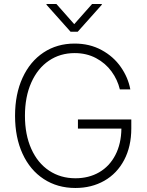

<svg xmlns="http://www.w3.org/2000/svg" viewBox="-20 -936 741 966"><path d="M355.5 -668.9Q282.7 -668.9 226.1 -630.6Q169.4 -592.3 137.5 -520.8Q105.5 -449.2 105.5 -353.5Q105.5 -258.3 137.5 -187Q169.4 -115.7 227.1 -77.4Q284.7 -39.1 359.4 -39.1Q426.8 -39.1 478.8 -69.1Q530.8 -99.1 560.3 -155.8Q589.8 -212.4 590.8 -289.1H372.1V-335H640.6V-290Q640.6 -199.2 604.7 -131.1Q568.8 -63 504.9 -26.6Q440.9 9.8 359.4 9.8Q269 9.8 200.2 -35.2Q131.3 -80.1 93.5 -162.4Q55.7 -244.6 55.7 -353.5Q55.7 -462.4 93.5 -544.7Q131.3 -627 199.2 -671.9Q267.1 -716.8 355.5 -716.8Q431.2 -716.8 491 -684.3Q550.8 -651.9 587.6 -599.1Q624.5 -546.4 635.7 -486.3H583Q571.3 -535.2 541 -576.7Q510.7 -618.2 463.1 -643.6Q415.5 -668.9 355.5 -668.9ZM353.5 -814.5 443.4 -916H492.2V-912.1L371.1 -776.4H335L213.9 -912.1V-916H263.7Z"/></svg>

Font: Pretendard ExtraLight
Style: Regular
Weight: 200
Designer: Base glyphs from Inter by Rasmus Andersson; Hangeul glyphs from Noto Sans CJK(Source Han Sans) by Jang Soo-young and Kan
Foundry: Kil Hyung-jin
Version: Version 1.309